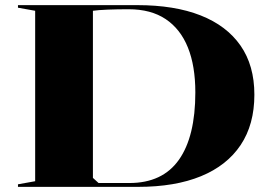

<svg xmlns="http://www.w3.org/2000/svg" viewBox="-20 -728 1065 748"><path d="M515 -708Q660 -708 761.5 -668Q863 -628 917 -550.5Q971 -473 971 -359Q971 -243 917.5 -163Q864 -83 763 -41.5Q662 0 518 0H50V-10L117 -22V-686L50 -698V-708ZM481 -692Q437 -692 399.5 -690.5Q362 -689 342 -686V-35L364 -15H484Q613 -15 677 -105.5Q741 -196 741 -368Q741 -471 712 -543Q683 -615 625.5 -653.5Q568 -692 481 -692Z"/></svg>

Font: Kalnia SemiExpanded Medium
Style: Regular
Weight: 500
Width: 6
Designer: Frida Medrano
Foundry: Frida Medrano
Version: Version 1.105